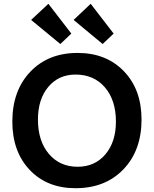

<svg xmlns="http://www.w3.org/2000/svg" viewBox="-20 -983 811 1012"><path d="M521 -751 368 -878 458 -963 579 -806ZM298 -751 144 -878 235 -963 356 -806ZM378 9Q228 9 136.5 -87.5Q45 -184 45 -342Q45 -505 139.5 -604.5Q234 -704 389 -704Q540 -704 633 -607.5Q726 -511 726 -353Q726 -190 630.5 -90.5Q535 9 378 9ZM389 -104Q480 -104 535.5 -169.5Q591 -235 591 -342Q591 -455 533 -522.5Q475 -590 378 -590Q289 -590 234.5 -525Q180 -460 180 -353Q180 -240 237.5 -172Q295 -104 389 -104Z"/></svg>

Font: Cantarell
Style: Bold
Weight: 700
Designer: Dave Crossland, Nikolaus Waxweiler, Florian Fecher, Jacques Le Bailly, Eben Sorkin, Alexei Vanyashin, Alexios Zavras, Em
Version: Version 0.303